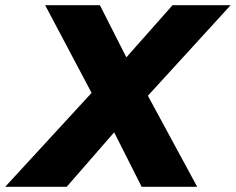

<svg xmlns="http://www.w3.org/2000/svg" viewBox="-77 -720 909 740"><path d="M493 -351 683 0H469L363 -210L180 0H-57L276 -362L97 -700H308L410 -499L588 -700H812Z"/></svg>

Font: Montserrat Alternates ExtraBold
Style: Italic
Weight: 800
Italic angle: -11.3°
Designer: Julieta Ulanovsky
Foundry: Julieta Ulanovsky
Version: Version 7.200